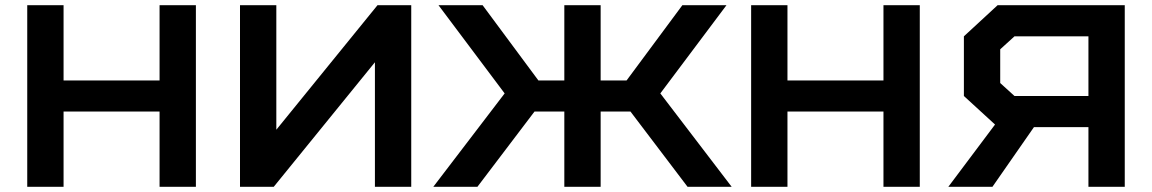

<svg xmlns="http://www.w3.org/2000/svg" viewBox="-20 -720 4440 740"><path d="M225 -290V0H85V-700H225V-410H595V-700H735V0H595V-290Z M1425 0V-480L1035 0H905V-700H1045V-220L1435 -700H1565V0Z M2155 0V-290H2040L1820 0H1650L1925 -360L1670 -700H1840L2055 -410H2155V-700H2295V-410H2395L2610 -700H2780L2525 -360L2800 0H2630L2410 -290H2295V0Z M3015 -290V0H2875V-700H3015V-410H3385V-700H3525V0H3385V-290Z M3815 -240 3695 -350V-580L3825 -700H4315V0H4175V-230H3965L3805 0H3635ZM3890 -580 3835 -530V-400L3890 -350H4175V-580Z"/></svg>

Font: Squares Bold
Style: Regular
Weight: 400
Designer: Typetype
Foundry: Typetype
Version: Version 001.000